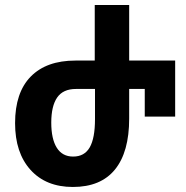

<svg xmlns="http://www.w3.org/2000/svg" viewBox="-20 -734 740 764"><path d="M40 -244Q40 -366 102.5 -429.5Q165 -493 280 -493H357V-714H494V-493H677V-270H556V-380H494V-262Q494 -129 437.5 -59.5Q381 10 270 10Q163 10 101.5 -58Q40 -126 40 -244ZM358 -260V-380H282Q231 -380 207.5 -346Q184 -312 184 -246Q184 -181 206 -146Q228 -111 271 -111Q316 -111 337 -147.5Q358 -184 358 -260Z"/></svg>

Font: Noto Sans Georgian Bold Cond
Style: Regular
Weight: 700
Width: 3
Designer: Monotype Design team
Foundry: Monotype Imaging Inc.
Version: Version 1.000